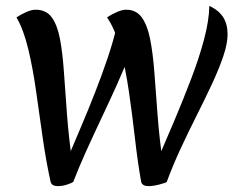

<svg xmlns="http://www.w3.org/2000/svg" viewBox="-20 -619 809 653"><path d="M485 14Q475 14 468.5 10.5Q462 7 460 -1Q448 -69 439 -148.5Q430 -228 418.5 -307Q407 -386 389.5 -452.5Q372 -519 344 -560Q361 -571 378.5 -578.5Q396 -586 409 -586Q443 -586 462 -560Q481 -534 490.5 -486.5Q500 -439 505 -373Q510 -307 516 -227Q522 -147 535 -57L517 -78Q544 -140 573.5 -210Q603 -280 630 -350.5Q657 -421 674 -485Q691 -549 692 -599Q724 -584 739 -560.5Q754 -537 754 -502Q754 -471 739.5 -428Q725 -385 701.5 -334.5Q678 -284 650 -228.5Q622 -173 595 -115Q568 -57 547 0Q543 3 522 8.5Q501 14 485 14ZM177 14Q167 14 160.5 10.5Q154 7 152 -1Q137 -69 125.5 -148.5Q114 -228 103 -307Q92 -386 76 -452.5Q60 -519 36 -560Q53 -571 70.5 -578.5Q88 -586 101 -586Q137 -586 156 -560Q175 -534 184 -486.5Q193 -439 197.5 -373Q202 -307 208 -227.5Q214 -148 227 -58L210 -80Q231 -130 255.5 -187.5Q280 -245 303.5 -305Q327 -365 346 -421.5Q365 -478 376 -525L420 -432Q402 -385 377 -329.5Q352 -274 324.5 -216Q297 -158 272 -102.5Q247 -47 229 0Q225 3 209 8.5Q193 14 177 14Z"/></svg>

Font: Merienda
Style: Regular
Weight: 400
Designer: Eduardo Rodriguez Tunni
Foundry: Eduardo Rodriguez Tunni
Version: Version 2.001